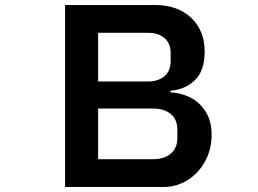

<svg xmlns="http://www.w3.org/2000/svg" viewBox="-20 -753 1040 773"><path d="M242 0V-733H602Q695 -733 749.5 -681.5Q804 -630 804 -545Q804 -468 764.5 -430Q725 -392 666 -388V-381Q704 -380 742 -362.5Q780 -345 806 -306.5Q832 -268 832 -210Q832 -152 806 -104Q780 -56 735.5 -28Q691 0 637 0ZM575 -425Q618 -425 642.5 -446.5Q667 -468 667 -506V-540Q667 -578 642.5 -599.5Q618 -621 575 -621H375V-425ZM596 -112Q641 -112 667.5 -134.5Q694 -157 694 -197V-232Q694 -272 667.5 -294Q641 -316 596 -316H375V-112Z"/></svg>

Font: IBM Plex Sans JP SemiBold
Style: Regular
Weight: 600
Designer: Mike Abbink; Paul van der Laan; Pieter van Rosmalen; Wujin Sim; Yejin Wi; Jinhee Kim; Boomi Park; Yona Kim; Kichan Ma
Foundry: Sandoll Inc.
Version: Version 1.001